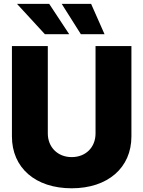

<svg xmlns="http://www.w3.org/2000/svg" viewBox="-20 -967 745 998"><path d="M352.5 11.7C540.5 11.7 663.1 -95.2 663.1 -257.8V-727.5H476.6V-273.4C476.6 -201.7 426.3 -150.4 352.5 -150.4C279.8 -150.4 228.5 -202.1 228.5 -273.4V-727.5H42V-257.8C42 -94.7 164.1 11.7 352.5 11.7ZM400.4 -789.1H523.4L453.6 -946.8H300.8ZM213.4 -789.1H339.8L235.8 -946.8H68.4Z"/></svg>

Font: Raveo Display Display ExtraBold
Style: Regular
Weight: 800
Designer: Jakub Foglar, Rasmus Andersson (Inter)
Foundry: Jakubfoglar.com
Version: Version 1.100;Glyphs 3.2.3 (3260)